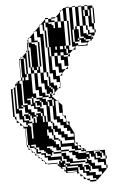

<svg xmlns="http://www.w3.org/2000/svg" viewBox="-74 -795 609 994"><g transform="rotate(-5 230.0 -298.0)"><path d="M322 -658V-674H314V-658ZM226 -690H242V-700H226ZM354 -642H346V-650H354ZM162 -562V-578H154V-562ZM162 -530V-546H154V-530ZM290 -546V-554H282V-546ZM162 -498V-514H154V-498ZM74 -442V-474H50V-506L44 -500V-474H66V-442ZM26 -378V-382L22 -378ZM2 -322V-338H-6V-322ZM90 -266V-298H66V-290H82V-266ZM2 -274V-290H-6V-274ZM162 -194V-258H138V-250H130V-258H114V-274H106V-282H130V-274H138V-258H146V-274H138V-282H130V-290H114V-298H98V-306H90V-298H98V-274H106V-250H130V-242H146V-202H154V-194ZM74 -186H66V-194H50V-210H42V-218H66V-210H74V-194H82V-210H74V-218H66V-226H50V-258H42V-266H34V-258H42V-250H18V-374L10 -366V-250H18V-242H34V-210H42V-186H66V-178H82V-170H90V-178H98V-170H106V-202H90V-194H98V-178H90V-194H74ZM66 -162V-154H74V-90H82V-170H58V-162ZM34 -162V-160L42 -152V-154H58V-162H50V-178H34V-194H18V-226H-6V-210H2V-192L16 -178H18V-176L32 -162ZM50 -146H44V-122H50ZM44 -90H50V-122H44ZM226 -66V-50H290V-66H242V-82H226V-98H210V-114H186V-98H194V-82H210V-74H218V-66ZM290 -34H306V-38L294 -50H290ZM58 -42V-50H82V-42H90V-34H98V-18H90V-34H82V-42ZM306 -18H322V-22L310 -34H306ZM322 -18V-10H334L326 -18ZM338 -2H322V-10H290V-18H274V-34H218V-66H210V-74H186V-98H178V-114H162V-130H154V-98H162V-82H178V-74H186V-66H194V-50H210V-34H218V-18H258V-10H290V-2H306V6H346V14H362V30H370V14H362V6H346V0H344L338 -6ZM178 -2V-10H170V-2ZM346 54V38H298V30H290V14H274V-2H258V-10H218V-2H242V14H258V30H274V46H338V54ZM202 38H210V46H202ZM226 78V82L234 90V78H298V94H306V78H298V70H242V62H234V54H226V62H234V70H214L222 78ZM234 70H242V78H234ZM170 6H162V-2H146V-10H138V-18H130V-26H106V-42H90V-58H66V-50H58V-58H50V-90H44V-58H50V-44L60 -34H66V-28L76 -18H82V-12L92 -2H98V4L108 14H114V20L124 30H130V36L140 46H194V50L202 58V46H218V38H210V30H146V14H130V-2H114V-10H90V-18H114V-10H138V6H162V14H218V38H234V54H258V62H322V78H330V102H354V110H386V126H418V110H402V94H362V102H354V94H338V78H330V70H354V78H362V94H370V78H362V70H354V62H338V54H258V46H242V30H226V14H218V-2H170ZM450 -706V-722H444V-706ZM410 -650V-642H418V-698H402V-730H394V-698H402V-650ZM450 -690H444V-706H450ZM322 -642V-658H314V-642ZM450 -674H444V-690H450ZM450 -658H444V-674H450ZM322 -610V-626H314V-610ZM322 -626V-642H314V-626ZM426 -570H414L422 -578H394V-586H386V-594H370V-650H354V-750H338V-754H354V-750H370V-650H386V-610H402V-602H410V-594H426V-582L434 -590V-594H426V-602H410V-626H402V-650H386V-750H370V-754H386V-750H402V-730H418V-698H426V-730H418V-750H402V-754H418V-750H444V-738H450V-722H444V-738H434V-658H444V-626H450V-610H444V-626H434V-642H410V-626H418V-610H444V-600L434 -590V-578H426ZM194 -610V-626H186V-610ZM322 -594V-610H314V-594ZM194 -594H186V-610H194ZM322 -578V-594H314V-578ZM194 -578H186V-594H194ZM322 -562V-578H314V-562ZM162 -546V-562H154V-546ZM194 -562H186V-578H194ZM234 -538H242V-554H234ZM338 -530H324L338 -544V-546H322V-562H314V-554H306V-682H290V-738H282L294 -750H306V-682H314V-674H322V-750H306V-754H322V-750H338V-634H346V-642H354V-634H362V-586H386V-578H394V-570H414L402 -558V-546H354V-550H394L402 -558V-562H370V-578H362V-586H354V-578H362V-570H338V-634H330V-570H338V-562H354V-550H344L338 -544ZM258 -554V-538H274V-554ZM98 -498V-514H90V-498ZM162 -482V-498H154V-482ZM162 -466V-482H154V-466ZM98 -482H90V-498H98ZM98 -466H90V-482H98ZM138 -442V-458H130V-442ZM2 -290V-306H-6V-290ZM258 -402H246L258 -414V-418H242V-450H226V-506H210V-554H202V-658H194V-682H186V-642H194V-626H186V-642H178V-674H168L194 -700V-706H210V-700H194V-682H210V-674H226V-666H234V-650H242V-682H210V-700H226V-706H250L244 -700H242V-682H258V-650H274V-682H258V-706H250L274 -730V-738H282L274 -730V-682H290V-554H306V-530H324L306 -512V-498H294V-500L306 -512V-514H298V-538H290V-546H282V-538H290V-514H298V-506H274V-522H258V-506H274V-498H294V-450L290 -446V-434H278L290 -446V-450H274V-482H258V-506H242V-522H226V-506H242V-466H258V-434H278L258 -414ZM210 -322V-338H202V-346H194V-354H186V-402H178V-426H162V-466H154V-458H146V-522H138V-458H146V-426H162V-386H178V-354H186V-346H194V-338H202V-322ZM66 -402H58V-410H50V-442H44V-410H50V-394H58V-402H66V-394H82V-426H74V-442H50V-474H44V-442H66V-426H74V-410H66ZM2 -306V-322H-6V-306ZM2 -258V-274H-6V-258ZM2 -242V-258H-6V-242ZM2 -242H-6V-226H2ZM162 -178V-194H154V-178ZM162 -178H154V-170H162V-146H178V-130H186V-114H194V-130H186V-162H178V-170H162ZM106 -218H130V-202H138V-170H146V-202H138V-218H130V-226H114V-242H98V-258H82V-266H66V-274H50V-330H42V-266H66V-242H82V-226H98V-210H106V-202H114V-210H106ZM218 -10V-18H194V-34H178V-42H146V-34H162V-26H170V-18H178V-10ZM426 38H418V30H402V14H394V6H418V14H426V30H434V14H426V6H418V0H386V-2H418V0H444V30H450V46H444V30H426ZM290 -82V-98H274V-114H258V-130H242V-146H226V-162H210V-178H194V-250H178V-274H170V-282H194V-250H202V-282H194V-290H178V-298H146V-306H130V-338H114V-426H98V-458H90V-466H98V-458H106V-442H114V-426H130V-354H146V-322H162V-306H178V-298H186V-314H170V-338H162V-370H146V-426H130V-442H114V-458H106V-522H98V-514H90V-530H98V-522H106V-562H98V-586H94V-600L98 -604V-610H104L98 -604V-586H114V-578H130V-570H138V-522H154V-514H162V-530H154V-522H146V-586H114V-610H104L130 -636V-642H136L130 -636V-594H146V-586H154V-578H162V-610H146V-642H136L162 -668V-674H168L162 -668V-626H178V-426H186V-418H194V-554H186V-562H194V-554H202V-506H210V-434H226V-402H246L244 -400V-350L242 -348V-338H232L242 -348V-370H226V-386H210V-418H186V-402H194V-370H210V-354H226V-338H232L210 -316V-306H200L210 -316V-322H202V-314H194V-322H186V-314H194V-306H200L194 -300L220 -274H226V-268L244 -250V-200L247 -194H258V-178H255L247 -194H242V-210H226V-268L220 -274H210V-194H226V-178H242V-162H258V-172L255 -178H258V-172L263 -162H274V-146H271L263 -162H258V-146H271L294 -100V-50H306V-38L310 -34H322V-22L326 -18H338V-10H346V0H386V14H394V38H418V46H444V78H450V94H444V78H434V62H402V46H386V30H362V38H354V30H346V38H354V46H370V62H386V78H418V94H444V100L394 150H386V142H370V126H338V110H322V94H298V102H296L304 110H306V112L320 126H322V128L336 142H354V150H386V158H354V150H344L336 142H322V128L320 126H306V112L304 110H290V102H234V94H226V82L222 78H210V70H202V62H194V50H144L140 46H130V36L124 30H114V20L108 14H98V4L92 -2H82V-12L76 -18H66V-28L60 -34H50V-44L44 -50V-58H42V-146H34V-160L32 -162H18V-176L16 -178H2V-192L-6 -200V-210H-14V-354H-2L-6 -350V-338H2V-354H-2L10 -366V-378H18V-386H26V-394H38L30 -386H34V-378H42V-330H50V-394H38L44 -400V-410H42V-506H50V-514H58L50 -506H66V-474H74V-506H66V-514H58L82 -538V-546H90V-586H94V-550L90 -546H98V-530H90V-546L82 -538V-426H98V-322H114V-298H146V-290H162V-274H170V-250H178V-170H186V-162H194V-146H210V-130H226V-114H242V-98H258V-82ZM210 62H206L210 66ZM290 94H238L244 100H290Z"/></g></svg>

Font: Rubik Broken Fax
Style: Regular
Weight: 400
Designer: Hubert and Fischer, NaN
Foundry: Hubert and Fischer, NaN
Version: Version 2.201